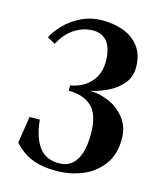

<svg xmlns="http://www.w3.org/2000/svg" viewBox="-109 -790 738 882"><g transform="rotate(15 260.0 -349.5)"><path d="M40 -69 60 -196H108.5Q116.5 -113.5 149.2 -69.2Q182 -25 243.5 -25Q282 -25 306.2 -46Q330.5 -67 341.5 -104.2Q352.5 -141.5 352.5 -192.5Q352.5 -281 315 -319.2Q277.5 -357.5 202.5 -359V-384Q237.5 -389.5 267 -407.8Q296.5 -426 314.5 -457.2Q332.5 -488.5 332.5 -531Q332.5 -573 321.2 -600.8Q310 -628.5 289.5 -641.8Q269 -655 241 -655Q206 -655 175.8 -641.2Q145.5 -627.5 122.5 -603.8Q99.5 -580 84.5 -550L46.5 -571Q62 -602 93 -634.2Q124 -666.5 169.8 -688.8Q215.5 -711 271 -711Q326 -711 372 -693.5Q418 -676 445.8 -638Q473.5 -600 473.5 -542Q473.5 -495 445 -462.2Q416.5 -429.5 377 -410.8Q337.5 -392 297.5 -383.5Q341 -383.5 387 -364Q433 -344.5 464.2 -304.5Q495.5 -264.5 495.5 -207Q495.5 -131 457.2 -81.8Q419 -32.5 361.2 -10.2Q303.5 12 242.5 12Q171.5 12 123.8 -7.8Q76 -27.5 40 -69Z"/></g></svg>

Font: Didactic
Style: Regular
Weight: 400
Designer: Tyler Finck
Foundry: Etcetera Type Co
Version: Version 3.007;FEAKit 1.0